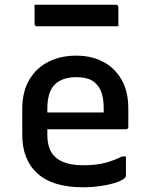

<svg xmlns="http://www.w3.org/2000/svg" viewBox="-20 -780 640 811"><path d="M302 -545Q365 -545 414.5 -519.5Q464 -494 493 -444.5Q522 -395 522 -321V-244Q522 -234 511 -234H180V-211Q180 -149 211 -119Q248 -82 331 -82Q384 -82 421.5 -91.5Q459 -101 495 -119H512V-37Q512 -33 508 -29Q497 -18 470 -9Q443 0 406.5 5.5Q370 11 330 11Q203 11 138.5 -47Q74 -105 74 -211V-319Q74 -393 104 -443.5Q134 -494 185.5 -519.5Q237 -545 302 -545ZM302 -454Q243 -454 211.5 -423Q180 -392 180 -321V-305H418V-323Q418 -395 386 -426Q372 -441 351 -447.5Q330 -454 302 -454ZM126 -760H469Q480 -760 480 -749V-669H137Q126 -669 126 -680Z"/></svg>

Font: Recursive Sn Lnr St Med
Style: Regular
Weight: 500
Version: Version 1.085;hotconv 1.1.0;makeotfexe 2.6.0; ttfautohint (v